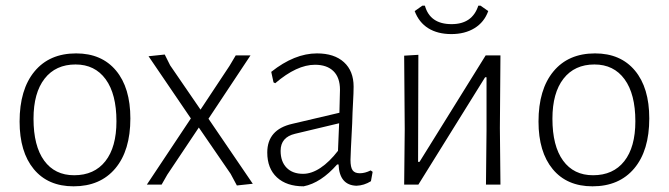

<svg xmlns="http://www.w3.org/2000/svg" viewBox="-20 -650 2356 676"><path d="M439 -233Q439 -120 386 -57Q333 6 239 6Q149 6 99 -54.5Q49 -115 49 -222Q49 -335 101.5 -398.5Q154 -462 248 -462Q338 -462 388.5 -401.5Q439 -341 439 -233ZM98 -232Q98 -136 135.5 -84.5Q173 -33 241 -33Q312 -33 351 -82.5Q390 -132 390 -223Q390 -319 352 -371Q314 -423 246 -423Q176 -423 137 -373Q98 -323 98 -232Z M788 -418 810 -455H862L714 -232L870 -3L814 3L792 -38L680 -201L569 -35L549 0H497L652 -233L503 -452L560 -458L579 -420L686 -264Z M1225 -345Q1225 -324 1223 -289.5Q1221 -255 1220 -216Q1214 -102 1214 -87Q1214 -61 1221.5 -50.5Q1229 -40 1247 -40Q1265 -40 1285 -50L1292 -45L1286 -12Q1262 3 1235 4Q1175 2 1172 -71H1167Q1110 -6 1049 6Q989 6 955 -25.5Q921 -57 921 -113Q921 -194 1009 -214L1175 -253L1177 -334Q1177 -377 1154 -399.5Q1131 -422 1089 -422Q1025 -422 949 -357L943 -360L935 -397Q1017 -462 1096 -462Q1157 -462 1191 -431Q1225 -400 1225 -345ZM968 -119Q968 -81 989 -59.5Q1010 -38 1047 -38Q1077 -38 1108.5 -59Q1140 -80 1170 -119L1174 -216L1019 -179Q968 -167 968 -119Z M1569 -530Q1521 -530 1488 -550.5Q1455 -571 1440 -611L1467 -630H1476Q1494 -565 1570 -565Q1643 -565 1664 -630H1672L1699 -611Q1685 -572 1651 -551Q1617 -530 1569 -530ZM1453 -457 1452 -80H1457L1690 -455H1742L1740 -199L1742 0H1691L1693 -192V-378H1688L1453 0H1403L1405 -195L1403 -454Z M2266 -233Q2266 -120 2213 -57Q2160 6 2066 6Q1976 6 1926 -54.5Q1876 -115 1876 -222Q1876 -335 1928.5 -398.5Q1981 -462 2075 -462Q2165 -462 2215.5 -401.5Q2266 -341 2266 -233ZM1925 -232Q1925 -136 1962.5 -84.5Q2000 -33 2068 -33Q2139 -33 2178 -82.5Q2217 -132 2217 -223Q2217 -319 2179 -371Q2141 -423 2073 -423Q2003 -423 1964 -373Q1925 -323 1925 -232Z"/></svg>

Font: t
Style: Regular
Weight: 300
Designer: Juan Pablo del Peral
Foundry: Huerta Tipografica
Version: Version 2.004; ttfautohint (v1.8.1)